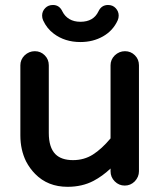

<svg xmlns="http://www.w3.org/2000/svg" viewBox="-20 -717 635 759"><path d="M189.5 -697.3Q214.8 -697.3 226.6 -671.9Q236.3 -652.3 254.4 -641.6Q272.5 -630.9 297.9 -630.9Q349.6 -630.9 369.1 -671.9Q380.9 -697.3 407.2 -697.3Q425.8 -697.3 437.5 -684.6Q449.2 -671.9 449.2 -655.3Q449.2 -645.5 445.3 -636.7Q426.8 -595.7 387.2 -573.2Q347.7 -550.8 297.9 -550.8Q236.3 -550.8 192.4 -584Q165 -604.5 150.4 -636.7Q146.5 -645.5 146.5 -655.3Q146.5 -672.9 159.2 -685.5Q170.9 -697.3 189.5 -697.3ZM60.5 -181.6V-459Q60.5 -481.4 77.1 -498Q94.7 -514.6 117.7 -514.6Q140.6 -514.6 156.7 -498.5Q172.9 -482.4 172.9 -459V-191.4Q172.9 -133.8 199.2 -107.4Q222.7 -84 268.6 -84Q312.5 -84 347.2 -106Q381.8 -127.9 417 -169.9V-459Q417 -481.4 433.6 -498Q451.2 -514.6 474.1 -514.6Q497.1 -514.6 513.2 -498.5Q529.3 -482.4 529.3 -459V-40Q529.3 -17.6 512.7 0Q496.1 16.6 473.1 16.6Q450.2 16.6 433.6 0Q417 -16.6 417 -40V-50.8Q384.8 -20.5 349.6 -2Q304.7 21.5 247.1 21.5Q168.9 21.5 119.1 -29.3Q97.7 -50.8 83 -79.1Q60.5 -125 60.5 -181.6Z"/></svg>

Font: FakePearl
Style: SemiBold
Weight: 400
Version: Version 1.2